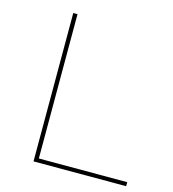

<svg xmlns="http://www.w3.org/2000/svg" viewBox="-105 -788 790 875"><g transform="rotate(15 290.0 -350.0)"><path d="M133 0V-700H153V-19H570V0Z"/></g></svg>

Font: Montserrat Thin
Style: Regular
Weight: 100
Designer: Julieta Ulanovsky
Foundry: Julieta Ulanovsky
Version: Version 9.000